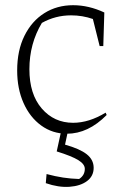

<svg xmlns="http://www.w3.org/2000/svg" viewBox="-20 -507 473 738"><path d="M237 7Q182 7 138.5 -24.5Q95 -56 70.5 -111Q46 -166 46 -236Q46 -313 74 -369.5Q102 -426 150.5 -456.5Q199 -487 261 -487Q321 -487 381 -459L377 -330H363L337 -434Q297 -448 253 -448Q193 -448 141 -419Q93 -339 93 -241Q93 -145 140.5 -90Q188 -35 261 -35Q322 -35 386 -74L390 -65Q319 7 237 7ZM217 -12H243L230 49Q287 65 313.5 86Q340 107 340 138Q340 170 314.5 189Q289 208 247 211Q205 214 156 197L159 162Q193 171 222.5 175.5Q252 180 284 181Q306 167 306 142Q306 124 281 108.5Q256 93 198 75Z"/></svg>

Font: Piazzolla ExtraLight
Style: Regular
Weight: 200
Designer: Juan Pablo del Peral
Foundry: Huerta Tipografica
Version: Version 1.330